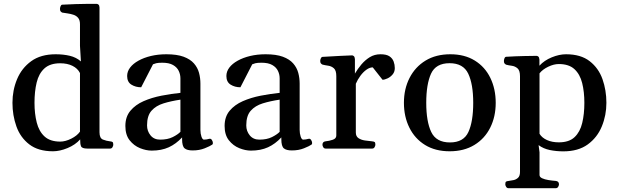

<svg xmlns="http://www.w3.org/2000/svg" viewBox="-20 -780 3248 1008"><path d="M258.3 14.2Q180.7 14.2 133.8 -22Q86.9 -58.1 66.2 -116.2Q45.4 -174.3 45.4 -240.2Q45.4 -306.2 69.6 -364.3Q93.8 -422.4 143.8 -458.7Q193.8 -495.1 272.5 -495.1Q312.5 -495.1 346.4 -487.1Q380.4 -479 404.8 -457.5L399.9 -539.1V-652.8Q399.9 -674.8 390.1 -686.3Q380.4 -697.8 365.2 -702.6Q350.1 -707.5 334.2 -709.7Q318.4 -711.9 306.6 -713.9Q301.8 -716.3 298.3 -720.2Q294.9 -724.1 294.9 -733.4Q294.9 -739.3 297.9 -747.1Q300.8 -754.9 306.6 -755.4Q341.8 -757.3 377.9 -758.5Q414.1 -759.8 443.6 -759.8Q473.1 -759.8 487.8 -759.8Q491.7 -759.8 496.8 -755.9Q502 -752 502.4 -740.2V-85.4Q502.4 -54.2 520.8 -47.1Q539.1 -40 557.1 -38.1Q567.4 -37.1 571 -34.2Q574.7 -31.2 574.7 -20Q574.7 -14.6 570.6 -7.3Q566.4 0 558.1 0H438Q410.2 0 405.3 -12.5Q400.4 -24.9 400.9 -48.3Q375.5 -19.5 334.7 -2.7Q293.9 14.2 258.3 14.2ZM296.4 -36.6Q323.2 -36.6 354 -52Q384.8 -67.4 399.9 -88.9V-396.5Q387.7 -420.9 360.6 -434.3Q333.5 -447.8 295.9 -447.8Q242.7 -447.8 213.1 -420.7Q183.6 -393.6 172.4 -346.7Q161.1 -299.8 161.1 -240.2Q161.1 -183.1 172.9 -136.7Q184.6 -90.3 213.9 -63.5Q243.2 -36.6 296.4 -36.6Z M638.2 -118.7Q638.2 -167 664.6 -198.5Q690.9 -230 733.6 -248.8Q776.4 -267.6 827.4 -277.6Q878.4 -287.6 927.2 -292.5V-368.7Q927.2 -389.2 918.2 -408Q909.2 -426.8 888.4 -438.7Q867.7 -450.7 832 -450.7Q810.1 -450.7 799.8 -448Q789.6 -445.3 783.2 -442.4L721.2 -321.8Q691.9 -321.8 669.7 -335.7Q647.5 -349.6 647.5 -380.9Q647.5 -404.8 663.1 -425.3Q678.7 -445.8 706.8 -461.4Q734.9 -477.1 772.2 -486.1Q809.6 -495.1 853.5 -495.1Q908.7 -495.1 943.8 -482.2Q979 -469.2 998.3 -447Q1017.6 -424.8 1024.9 -397.5Q1032.2 -370.1 1032.2 -340.8V-97.7Q1032.2 -78.6 1037.6 -62.7Q1043 -46.9 1050.8 -46.9Q1057.6 -46.9 1064.7 -48.1Q1071.8 -49.3 1079.1 -51.3Q1087.4 -53.2 1092.5 -44.9Q1097.7 -36.6 1097.7 -29.3Q1097.7 -23.4 1094.7 -21Q1083 -12.7 1054.9 -1.5Q1026.9 9.8 991.2 9.8Q962.4 9.8 949.2 -1.2Q936 -12.2 936 -49.3V-58.6Q904.3 -24.4 866 -6.8Q827.6 10.7 776.4 10.7Q747.1 10.7 715.1 -2.2Q683.1 -15.1 660.6 -43.5Q638.2 -71.8 638.2 -118.7ZM752 -121.6Q752 -91.8 770.3 -69.3Q788.6 -46.9 820.8 -46.9Q859.9 -46.9 886.7 -60.3Q913.6 -73.7 927.2 -87.9V-256.8Q877.9 -249.5 838.4 -237.3Q798.8 -225.1 775.4 -198.7Q752 -172.4 752 -121.6Z M1159.2 -118.7Q1159.2 -167 1185.5 -198.5Q1211.9 -230 1254.6 -248.8Q1297.4 -267.6 1348.4 -277.6Q1399.4 -287.6 1448.2 -292.5V-368.7Q1448.2 -389.2 1439.2 -408Q1430.2 -426.8 1409.4 -438.7Q1388.7 -450.7 1353 -450.7Q1331.1 -450.7 1320.8 -448Q1310.5 -445.3 1304.2 -442.4L1242.2 -321.8Q1212.9 -321.8 1190.7 -335.7Q1168.5 -349.6 1168.5 -380.9Q1168.5 -404.8 1184.1 -425.3Q1199.7 -445.8 1227.8 -461.4Q1255.9 -477.1 1293.2 -486.1Q1330.6 -495.1 1374.5 -495.1Q1429.7 -495.1 1464.8 -482.2Q1500 -469.2 1519.3 -447Q1538.6 -424.8 1545.9 -397.5Q1553.2 -370.1 1553.2 -340.8V-97.7Q1553.2 -78.6 1558.6 -62.7Q1564 -46.9 1571.8 -46.9Q1578.6 -46.9 1585.7 -48.1Q1592.8 -49.3 1600.1 -51.3Q1608.4 -53.2 1613.5 -44.9Q1618.7 -36.6 1618.7 -29.3Q1618.7 -23.4 1615.7 -21Q1604 -12.7 1575.9 -1.5Q1547.9 9.8 1512.2 9.8Q1483.4 9.8 1470.2 -1.2Q1457 -12.2 1457 -49.3V-58.6Q1425.3 -24.4 1387 -6.8Q1348.6 10.7 1297.4 10.7Q1268.1 10.7 1236.1 -2.2Q1204.1 -15.1 1181.6 -43.5Q1159.2 -71.8 1159.2 -118.7ZM1272.9 -121.6Q1272.9 -91.8 1291.3 -69.3Q1309.6 -46.9 1341.8 -46.9Q1380.9 -46.9 1407.7 -60.3Q1434.6 -73.7 1448.2 -87.9V-256.8Q1398.9 -249.5 1359.4 -237.3Q1319.8 -225.1 1296.4 -198.7Q1272.9 -172.4 1272.9 -121.6Z M1689.5 0Q1681.2 0 1677 -7.3Q1672.9 -14.6 1672.9 -20Q1672.9 -36.1 1689 -38.1Q1709 -40 1727.3 -46.4Q1745.6 -52.7 1745.6 -68.4V-379.9Q1745.6 -410.2 1732.9 -421.4Q1720.2 -432.6 1703.1 -435.1Q1686 -437.5 1672.9 -440.9Q1668 -443.4 1664.6 -447.3Q1661.1 -451.2 1661.1 -460.4Q1661.1 -466.3 1664.3 -473.6Q1667.5 -481 1672.9 -481.4Q1725.6 -484.4 1765.6 -486.6Q1805.7 -488.8 1828.6 -489.3Q1832.5 -489.3 1837.4 -485.4Q1842.3 -481.4 1843.3 -469.7V-393.6Q1857.9 -418.5 1877.4 -441.7Q1897 -464.8 1921.6 -480Q1946.3 -495.1 1977.5 -495.1Q2008.8 -495.1 2024.7 -484.4Q2040.5 -473.6 2046.6 -457Q2052.7 -440.4 2052.7 -422.4Q2052.7 -402.8 2041.3 -389.2Q2029.8 -375.5 2014.4 -368.4Q1999 -361.3 1988.3 -361.3L1937 -426.3Q1920.9 -426.3 1903.8 -414.1Q1886.7 -401.9 1872.1 -382.1Q1857.4 -362.3 1848.1 -340.3V-84.5Q1848.1 -64 1862.1 -54.7Q1876 -45.4 1896 -42.5Q1916 -39.6 1933.1 -38.1Q1943.4 -37.1 1947 -34.2Q1950.7 -31.2 1950.7 -20Q1950.7 -14.6 1946.5 -7.3Q1942.4 0 1934.1 0Z M2100.6 -240.2Q2100.6 -313 2130.1 -370.8Q2159.7 -428.7 2214.1 -461.9Q2268.6 -495.1 2344.2 -495.1Q2419.4 -495.1 2472.9 -461.9Q2526.4 -428.7 2554.4 -370.8Q2582.5 -313 2582.5 -240.2Q2582.5 -167.5 2553.7 -109.9Q2524.9 -52.2 2470.5 -19Q2416 14.2 2340.8 14.2Q2265.1 14.2 2211.4 -19Q2157.7 -52.2 2129.2 -109.9Q2100.6 -167.5 2100.6 -240.2ZM2217.8 -240.2Q2217.8 -142.1 2243.9 -87.2Q2270 -32.2 2342.3 -32.2Q2414.1 -32.2 2439.2 -87.2Q2464.4 -142.1 2464.4 -240.2Q2464.4 -338.4 2438.2 -393.3Q2412.1 -448.2 2340.3 -448.2Q2268.1 -448.2 2242.9 -393.1Q2217.8 -337.9 2217.8 -240.2Z M2649.4 208Q2641.6 208 2637.2 200.7Q2632.8 193.4 2632.8 188Q2632.8 176.8 2636.5 173.8Q2640.1 170.9 2650.4 169.9Q2662.6 168.5 2676.3 165.5Q2689.9 162.6 2700 153.1Q2710 143.6 2710 122.6V-379.9Q2710 -410.2 2696.8 -421.4Q2683.6 -432.6 2666.5 -434.8Q2649.4 -437 2637.2 -440.4Q2632.3 -442.9 2628.9 -446.8Q2625.5 -450.7 2625.5 -460Q2625.5 -465.8 2628.4 -473.6Q2631.3 -481.4 2637.2 -481.9Q2688.5 -484.9 2731.9 -485.8Q2775.4 -486.8 2797.4 -486.8Q2801.3 -486.8 2806.2 -482.9Q2811 -479 2812 -467.3V-435.1Q2837.4 -462.9 2876.7 -479Q2916 -495.1 2951.7 -495.1Q3029.3 -495.1 3075.9 -458.7Q3122.6 -422.4 3143.1 -364.3Q3163.6 -306.2 3163.6 -240.2Q3163.6 -174.8 3139.6 -116.5Q3115.7 -58.1 3065.7 -21.7Q3015.6 14.6 2937.5 14.6Q2899.9 14.6 2866.2 7.6Q2832.5 0.5 2807.6 -18.1L2812.5 19.5V138.7Q2812.5 149.4 2825.9 155.8Q2839.4 162.1 2859.4 165.3Q2879.4 168.5 2898.4 169.9Q2914.6 171.9 2914.6 188Q2914.6 193.4 2910.4 200.7Q2906.2 208 2897.9 208ZM2913.6 -32.7Q2967.8 -32.7 2996.6 -60.1Q3025.4 -87.4 3036.6 -134.3Q3047.9 -181.2 3047.9 -240.2Q3047.9 -297.9 3036.4 -344Q3024.9 -390.1 2995.8 -417Q2966.8 -443.8 2913.6 -443.8Q2887.7 -443.8 2858.2 -429.7Q2828.6 -415.5 2812.5 -395V-77.6Q2825.2 -56.6 2851.8 -44.7Q2878.4 -32.7 2913.6 -32.7Z"/></svg>

Font: Gelasio Medium
Style: Regular
Weight: 500
Designer: Eben Sorkin
Foundry: Eben Sorkin
Version: Version 1.008